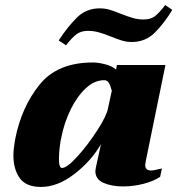

<svg xmlns="http://www.w3.org/2000/svg" viewBox="-20 -727 701 759"><path d="M212 -567Q247 -621 284 -657.5Q321 -694 374 -694Q395 -694 413.5 -688.5Q432 -683 459 -672Q487 -661 506.5 -655.5Q526 -650 548 -650Q574 -650 591 -662Q608 -674 633 -707L661 -688Q630 -636 592.5 -598.5Q555 -561 501 -561Q481 -561 462.5 -566.5Q444 -572 417 -583Q390 -594 369.5 -599.5Q349 -605 328 -605Q301 -605 283.5 -592.5Q266 -580 241 -548ZM33 -113Q33 -138 41 -182Q66 -305 136.5 -392.5Q207 -480 347 -480Q368 -480 395.5 -473Q423 -466 439 -452L442 -470H634L556 -89Q554 -79 554 -75Q554 -53 577 -53Q586 -53 599.5 -56.5Q613 -60 620 -61L613 -28Q586 -10 546 0Q506 10 466 10Q422 10 389.5 -4Q357 -18 357 -51Q357 -55 359 -65L379 -157Q341 -91 274.5 -39.5Q208 12 142 12Q83 12 58 -23Q33 -58 33 -113ZM407 -299 422 -368Q417 -388 410.5 -399Q404 -410 392 -410Q353 -410 318.5 -377.5Q284 -345 259 -293.5Q234 -242 223 -186Q219 -171 216 -145.5Q213 -120 213 -99Q213 -63 225 -63Q245 -63 286.5 -109Q328 -155 365 -212.5Q402 -270 407 -299Z"/></svg>

Font: Taviraj Black
Style: Italic
Weight: 900
Italic angle: -12°
Designer: Katatrad Team
Foundry: CadsonDemak
Version: Version 1.001